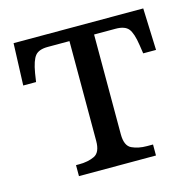

<svg xmlns="http://www.w3.org/2000/svg" viewBox="-85 -622 716 708"><g transform="rotate(-15 273.5 -268.0)"><path d="M132 0V-42H145Q178 -42 202.5 -53.5Q227 -65 227 -109V-490H144Q110 -490 96 -473Q82 -456 74 -409L69 -376H20L26 -536H521L527 -376H478L473 -409Q466 -456 452 -473Q438 -490 403 -490H321V-109Q321 -65 345.5 -53.5Q370 -42 403 -42H426V0Z"/></g></svg>

Font: NotoSerif-Regular
Style: Regular
Weight: 400
Designer: Monotype Design Team
Foundry: Monotype Imaging Inc.
Version: Version 2.007; ttfautohint (v1.8) -l 8 -r 50 -G 200 -x 14 -D